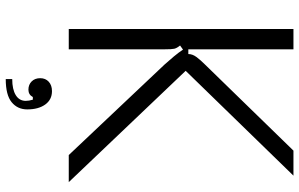

<svg xmlns="http://www.w3.org/2000/svg" viewBox="-202 -600 1017 652"><g transform="rotate(90 306.0 -274.5)"><path d="M79 0V-763H148V-406H164Q164 -420 174 -433.5Q184 -447 199 -462L492 -763H577L221 -397L599 0H507L199 -326Q188 -338 173 -356Q158 -374 149 -388L135 -378Q144 -367 146 -358.5Q148 -350 148 -324V0ZM249 192Q284 192 303.5 180Q323 168 323 146Q323 135 319 122H310Q302 137 285 137Q268 137 257 126Q246 115 246 97Q246 79 258 68Q270 57 290 57Q319 57 335.5 80Q352 103 352 141Q352 174 327.5 194Q303 214 249 214Z"/></g></svg>

Font: Open Sauce Sans Light
Style: Regular
Weight: 300
Designer: Alfredo Marco Pradil
Foundry: Creative Sauce Fz LLC
Version: Version 1.477